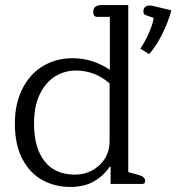

<svg xmlns="http://www.w3.org/2000/svg" viewBox="-20 -730 700 762"><path d="M39 -240Q39 -318 68.5 -377Q98 -436 150 -467.5Q202 -499 268 -499Q347 -499 416 -453V-663H366Q350 -663 350 -683Q350 -710 385 -710H489V-47L529 -36Q543 -32 549.5 -26.5Q556 -21 556 -12Q556 0 545 0H419V-68H415Q391 -32 352.5 -10Q314 12 259 12Q198 12 148 -15.5Q98 -43 68.5 -99.5Q39 -156 39 -240ZM537 -537Q556 -565 571.5 -600.5Q587 -636 590 -659L561 -669Q549 -672 549 -684Q549 -696 555.5 -702Q562 -708 574 -708Q581 -708 585 -707L660 -689Q648 -644 625 -597Q602 -550 572 -515ZM415 -170V-399Q356 -450 282 -450Q235 -450 197.5 -426Q160 -402 137.5 -355Q115 -308 115 -240Q115 -144 156.5 -90.5Q198 -37 277 -37Q334 -37 374.5 -74.5Q415 -112 415 -170Z"/></svg>

Font: Maitree
Style: Regular
Weight: 400
Designer: CadsonDemak Team
Foundry: CadsonDemak
Version: Version 1.001